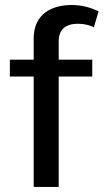

<svg xmlns="http://www.w3.org/2000/svg" viewBox="-20 -740 413 760"><path d="M113.3 -437V0H212.4V-437H345.2V-503.9H212.4V-576.7C212.4 -625 241.7 -646 289.1 -646C314 -646 337.9 -639.6 351.6 -631.8L370.1 -694.8C342.8 -709 305.2 -720.2 264.2 -720.2C181.2 -720.2 113.3 -682.1 113.3 -587.4V-503.9H19V-437Z"/></svg>

Font: Estedad Medium
Style: Regular
Weight: 500
Designer: Amin Abedi
Version: Version 7.3